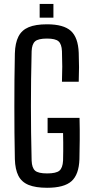

<svg xmlns="http://www.w3.org/2000/svg" viewBox="-20 -928 460 956"><path d="M214.5 7Q157.5 7 122.5 -7.2Q87.5 -21.5 71.5 -53Q55.5 -84.5 54 -135.5Q52.5 -201 52 -267Q51.5 -333 51.5 -399.2Q51.5 -465.5 52 -531.2Q52.5 -597 54 -662Q55.5 -714 71.8 -746Q88 -778 122.5 -792.5Q157 -807 214 -807Q296.5 -807 332.8 -774.2Q369 -741.5 372 -665Q373.5 -628 373.5 -593.5Q373.5 -559 372 -521H288.5Q290 -562.5 290 -597Q290 -631.5 288.5 -673Q287 -708.5 271.5 -722.2Q256 -736 214 -736Q170.5 -736 154.8 -722.2Q139 -708.5 137.5 -673Q135.5 -599 134.8 -532Q134 -465 134 -400.2Q134 -335.5 134.8 -268.5Q135.5 -201.5 137.5 -128Q139 -92 154.8 -78.2Q170.5 -64.5 214.5 -64.5Q259.5 -64.5 275.8 -78.2Q292 -92 294 -128Q294.5 -152 294.8 -174.5Q295 -197 294.8 -219.5Q294.5 -242 294 -265.5H217V-341H376Q377.5 -281.5 377 -232.2Q376.5 -183 375.5 -135.5Q373 -59 336.2 -26Q299.5 7 214.5 7ZM177.5 -840V-908.5H246V-840Z"/></svg>

Font: Big Shoulders
Style: Regular
Weight: 400
Designer: Patric King
Foundry: XO Type Co
Version: Version 2.002